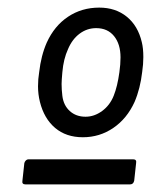

<svg xmlns="http://www.w3.org/2000/svg" viewBox="-20 -728 397 505"><path d="M85 -460Q80 -480 80 -501Q80 -520 83 -538Q88 -582 103 -616Q123 -660 159 -684Q195 -708 241 -708Q284 -708 313.5 -684Q343 -660 353 -617Q357 -601 357 -578Q357 -559 354 -539Q349 -495 334 -460Q314 -416 278 -391.5Q242 -367 198 -367Q154 -367 125 -391.5Q96 -416 85 -460ZM279 -476Q289 -501 294 -538Q297 -559 297 -577Q297 -612 280 -633Q263 -654 233 -654Q209 -654 189.5 -639.5Q170 -625 159 -599Q147 -573 144 -538Q142 -516 142 -507Q142 -492 144 -476Q147 -451 163.5 -436Q180 -421 205 -421Q228 -421 248.5 -436Q269 -451 279 -476ZM39 -253 44 -299Q45 -303 48 -306Q51 -309 55 -309H330Q340 -309 338 -299L333 -253Q331 -243 322 -243H47Q37 -243 39 -253Z"/></svg>

Font: Barlow Medium
Style: Italic
Weight: 500
Italic angle: -7°
Designer: Jeremy Tribby
Foundry: Tribby Type
Version: Version 1.408